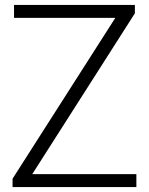

<svg xmlns="http://www.w3.org/2000/svg" viewBox="-20 -760 605 780"><path d="M31 0V-34L448.5 -687.5H37V-740H528V-706L111 -52.5H534V0Z"/></svg>

Font: Encode Sans Lt
Style: Regular
Weight: 300
Designer: Multiple Designers
Foundry: Impallari Type
Version: Version 3.002; ttfautohint (v1.8.3) -l 8 -r 50 -G 200 -x 14 